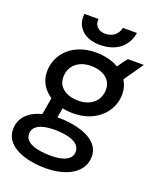

<svg xmlns="http://www.w3.org/2000/svg" viewBox="-179 -817 924 1124"><g transform="rotate(20 282.5 -254.5)"><path d="M285 -148C427 -148 518 -241 518 -352C518 -384 509 -412 494 -436L578 -556H479C467 -543 448 -517 433 -494C394 -517 344 -529 290 -529C146 -529 58 -436 58 -326C58 -266 89 -219 136 -188L118 -83C41 -63 -14 -15 -13 60C-13 175 137 210 246 209C375 208 476 153 475 51C474 -63 319 -95 212 -95H207L218 -155C239 -150 262 -148 285 -148ZM249 130C163 130 84 111 84 52C84 3 135 -20 213 -21C291 -21 377 -5 377 58C377 106 327 130 249 130ZM288 -228C210 -228 159 -267 159 -328C159 -401 214 -445 290 -445C368 -445 419 -406 419 -345C419 -273 365 -228 288 -228ZM293 -578C397 -578 462 -632 476 -718H388C381 -677 347 -650 302 -650C260 -650 230 -678 237 -718H149C137 -635 200 -578 293 -578Z"/></g></svg>

Font: Fixel Display Medium
Style: Italic
Weight: 500
Italic angle: -10°
Designer: AlfaBravo + MacPaw
Foundry: Kyrylo Tkachov, Marchela Mozhyna, Serhii Makarenko, Maria Weinstein, Zakhar Kryvoshyya
Version: Version 1.210;Glyphs 3.2 (3217)